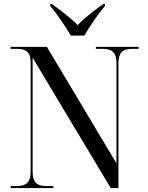

<svg xmlns="http://www.w3.org/2000/svg" viewBox="-20 -951 746 971"><path d="M338 -771H407C432 -816 476 -880 511 -921V-931H502C464 -903 404 -859 373 -824C340 -859 280 -903 242 -931H234V-921C269 -880 312 -816 338 -771ZM34 0H250V-10H215C165 -10 145 -30 145 -84V-659L540 0H579V-630C579 -684 599 -704 649 -704H681V-714H465V-704H499C549 -704 569 -684 569 -631V-125L217 -714H34V-704H65C115 -704 135 -685 135 -633V-84C135 -30 114 -10 64 -10H34Z"/></svg>

Font: Noto Serif Display SemiCondensed
Style: Regular
Weight: 400
Width: 4
Designer: Monotype Design Team
Foundry: Monotype Imaging Inc.
Version: Version 2.009